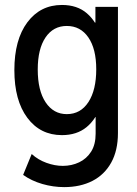

<svg xmlns="http://www.w3.org/2000/svg" viewBox="-20 -557 564 790"><path d="M244.1 212.9Q198.7 212.9 154.1 200Q109.4 187 75.2 162.6L110.4 76.7Q136.7 100.6 171.1 113Q205.6 125.5 238.3 125.5Q274.9 125.5 305.7 110.8Q336.4 96.2 355 66.9Q373.5 37.6 373.5 -7.3V-75.2H358.9L377.9 -128.9V-412.1L350.1 -463.9H372.6V-528.8H465.3V-9.8Q465.3 62 437.7 111.8Q410.2 161.6 360.4 187.3Q310.5 212.9 244.1 212.9ZM234.9 -1Q145.5 -1 92.3 -72.5Q39.1 -144 39.1 -268.6Q39.1 -393.6 92.5 -465.1Q146 -536.6 234.9 -536.6Q297.9 -536.6 337.6 -502.2Q377.4 -467.8 396.5 -407.2Q415.5 -346.7 415.5 -268.1Q415.5 -186.5 395.8 -126.5Q376 -66.4 335.9 -33.7Q295.9 -1 234.9 -1ZM254.9 -87.4Q311.5 -87.4 343.8 -137Q376 -186.5 376 -272Q376 -356 343.5 -403.1Q311 -450.2 254.9 -450.2Q199.2 -450.2 167.2 -402.8Q135.3 -355.5 135.3 -271Q135.3 -184.6 167.7 -136Q200.2 -87.4 254.9 -87.4Z"/></svg>

Font: Reddit Sans Condensed Medium
Style: Regular
Weight: 500
Designer: Stephen Hutchings
Foundry: Reddit
Version: Version 1.014